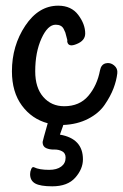

<svg xmlns="http://www.w3.org/2000/svg" viewBox="-20 -412 433 676"><path d="M202 31 191 62Q272 76 272 149Q272 183 245 213.5Q218 244 164 244Q122 244 104 234Q86 224 86 201Q86 192 90 183Q94 174 100 177Q118 186 153 186Q180 186 195.5 174.5Q211 163 211 143Q211 127 198.5 120.5Q186 114 170.5 114.5Q155 115 142.5 109.5Q130 104 130 88Q130 85 148 22Q92 7 57 -40.5Q22 -88 22 -161Q22 -251 69 -321.5Q116 -392 185 -392Q231 -392 255.5 -359.5Q280 -327 280 -294Q280 -269 250 -257Q224 -246 218 -261Q216 -265 217 -271Q216 -273 214 -282.5Q212 -292 210 -297.5Q208 -303 204 -310.5Q200 -318 193 -321.5Q186 -325 176 -325Q148 -325 126 -276.5Q104 -228 104 -161Q104 -103 132.5 -70.5Q161 -38 206 -38Q260 -38 291 -74.5Q322 -111 332 -164Q336 -185 352 -189Q368 -193 381.5 -182Q395 -171 393 -154Q390 -128 379.5 -100.5Q369 -73 348.5 -43Q328 -13 290 6.5Q252 26 203 28Q202 29 202 31Z"/></svg>

Font: Grand Hotel
Style: Regular
Weight: 400
Designer: Brian J. Bonislawsky & Jim Lyles for Astigmatic (AOETI)
Foundry: Astigmatic (AOETI)
Version: Version 001.000